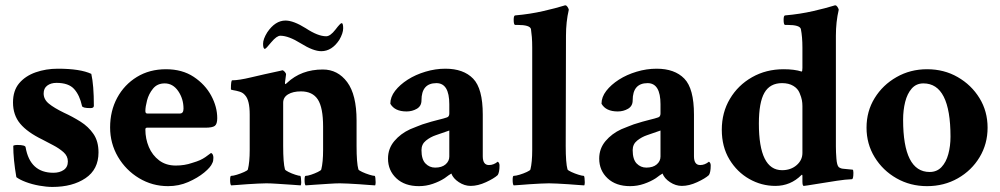

<svg xmlns="http://www.w3.org/2000/svg" viewBox="-20 -699 3791 728"><path d="M178.7 9.8Q156.2 9.8 128.9 4.9Q101.6 0 78.1 -8.8Q54.7 -17.6 42 -27.3Q30.3 -94.7 30.3 -146.5Q35.2 -149.4 44.9 -149.4Q76.2 -149.4 77.1 -140.6Q93.8 -43.9 182.6 -43.9Q206.1 -43.9 221.7 -54.7Q237.3 -65.4 237.3 -86.9Q237.3 -107.4 220.7 -122.1Q204.1 -136.7 181.6 -148.4Q159.2 -160.2 140.6 -169.9Q84 -197.3 56.6 -230Q29.3 -262.7 29.3 -310.5Q29.3 -355.5 52.7 -383.3Q76.2 -411.1 115.2 -424.8Q154.3 -438.5 199.2 -438.5Q284.2 -438.5 326.2 -418.9Q335.9 -376 335.9 -297.9Q335.9 -289.1 323.2 -289.1Q293 -289.1 291 -296.9Q282.2 -337.9 261.2 -361.3Q240.2 -384.8 194.3 -384.8Q172.9 -384.8 159.2 -374.5Q145.5 -364.3 145.5 -344.7Q145.5 -322.3 165 -306.2Q184.6 -290 222.7 -271.5Q254.9 -256.8 285.2 -237.8Q315.4 -218.8 334.5 -190.9Q353.5 -163.1 353.5 -121.1Q353.5 -56.6 304.2 -23.4Q254.9 9.8 178.7 9.8Z M617.2 6.8Q557.6 6.8 507.3 -23.4Q457 -53.7 427.2 -104.5Q397.5 -155.3 397.5 -215.8Q397.5 -278.3 424.3 -328.1Q451.2 -377.9 499 -407.2Q546.9 -436.5 609.4 -436.5Q670.9 -436.5 714.4 -407.7Q757.8 -378.9 780.8 -336.4Q803.7 -293.9 803.7 -251Q803.7 -228.5 794.4 -221.7Q785.2 -214.8 757.8 -214.8H537.1Q531.2 -214.8 531.2 -208Q531.2 -172.9 544.4 -141.6Q557.6 -110.4 583.5 -90.8Q609.4 -71.3 646.5 -71.3Q679.7 -71.3 708 -81.1Q727.5 -86.9 738.3 -91.8Q749 -96.7 758.3 -103Q767.6 -109.4 780.3 -119.1Q789.1 -115.2 789.1 -100.6Q789.1 -87.9 785.2 -81.1Q779.3 -65.4 754.4 -44.9Q729.5 -24.4 693.8 -8.8Q658.2 6.8 617.2 6.8ZM538.1 -268.6H662.1Q675.8 -268.6 675.8 -287.1Q675.8 -324.2 655.8 -353.5Q635.7 -382.8 604.5 -382.8Q576.2 -382.8 560.1 -362.8Q543.9 -342.8 537.6 -318.4Q531.2 -293.9 531.2 -278.3Q531.2 -268.6 538.1 -268.6Z M856.4 3.9Q852.5 0 852.5 -16.6Q852.5 -32.2 856.4 -32.2Q864.3 -32.2 878.4 -36.6Q892.6 -41 905.8 -46.9Q918.9 -52.7 919.9 -56.6Q926.8 -84 926.8 -130.9V-264.6Q926.8 -319.3 909.2 -337.9Q901.4 -347.7 888.2 -351.6Q875 -355.5 865.2 -356.9Q855.5 -358.4 855.5 -360.4Q855.5 -394.5 860.4 -394.5Q885.7 -394.5 932.6 -405.8Q979.5 -417 1039.1 -429.7L1043.9 -430.7Q1044.9 -431.6 1047.9 -431.6L1049.8 -432.6Q1054.7 -432.6 1060.1 -426.3Q1065.4 -419.9 1064.5 -416L1060.5 -385.7Q1060.5 -380.9 1061.5 -379.9Q1063.5 -379.9 1068.4 -384.8Q1122.1 -435.5 1204.1 -435.5Q1260.7 -435.5 1296.4 -387.7Q1332 -339.8 1332 -242.2V-145.5Q1332 -81.1 1338.9 -56.6Q1340.8 -52.7 1353.5 -46.9Q1366.2 -41 1380.4 -36.6Q1394.5 -32.2 1400.4 -32.2Q1402.3 -32.2 1403.3 -24.4Q1404.3 -16.6 1404.3 -7.8Q1404.3 1 1402.3 3.9Q1396.5 3.9 1379.9 2.4Q1363.3 1 1341.3 -0.5Q1319.3 -2 1299.8 -2.9Q1280.3 -3.9 1268.6 -3.9Q1252.9 -3.9 1225.1 -2Q1197.3 0 1171.9 1.5Q1146.5 2.9 1138.7 3.9Q1134.8 0 1134.8 -16.6Q1134.8 -32.2 1138.7 -32.2Q1146.5 -32.2 1159.7 -36.6Q1172.9 -41 1185.1 -46.9Q1197.3 -52.7 1198.2 -56.6Q1205.1 -84 1205.1 -130.9V-218.8Q1205.1 -291 1185.1 -321.8Q1165 -352.5 1121.1 -352.5Q1090.8 -352.5 1072.3 -341.3Q1053.7 -330.1 1053.7 -309.6V-145.5Q1053.7 -81.1 1060.5 -56.6Q1062.5 -52.7 1074.2 -46.9Q1085.9 -41 1099.6 -36.6Q1113.3 -32.2 1118.2 -32.2Q1120.1 -32.2 1121.1 -24.4Q1122.1 -16.6 1122.1 -7.8Q1122.1 1 1120.1 3.9Q1112.3 2.9 1086.9 1.5Q1061.5 0 1033.7 -2Q1005.9 -3.9 990.2 -3.9Q978.5 -3.9 958.5 -2.9Q938.5 -2 917 -0.5Q895.5 1 878.9 2.4Q862.3 3.9 856.4 3.9ZM1198.2 -504.9Q1168 -504.9 1121.1 -534.2Q1074.2 -563.5 1043 -563.5Q1029.3 -563.5 1008.8 -539.1Q988.3 -513.7 984.4 -513.7Q977.5 -513.7 977.5 -533.2Q977.5 -550.8 993.2 -576.2Q1023.4 -621.1 1062.5 -621.1Q1092.8 -621.1 1139.6 -591.8Q1185.5 -561.5 1216.8 -561.5Q1232.4 -561.5 1252 -586.9Q1270.5 -611.3 1275.4 -611.3Q1281.2 -611.3 1281.2 -591.8Q1281.2 -573.2 1266.6 -547.9Q1238.3 -504.9 1198.2 -504.9Z M1568.4 6.8Q1514.6 6.8 1482.9 -22.9Q1451.2 -52.7 1451.2 -97.7Q1451.2 -135.7 1475.1 -164.1Q1499 -192.4 1535.2 -209Q1548.8 -214.8 1560.5 -219.2Q1572.3 -223.6 1582 -227.5Q1619.1 -239.3 1641.6 -244.6Q1664.1 -250 1674.8 -253.9Q1683.6 -256.8 1683.6 -268.6V-303.7Q1683.6 -383.8 1634.8 -383.8Q1578.1 -383.8 1578.1 -318.4Q1578.1 -296.9 1560.5 -286.6Q1543 -276.4 1521.5 -276.4Q1476.6 -276.4 1460 -305.7Q1460 -331.1 1478 -354.5Q1496.1 -377.9 1525.9 -397Q1555.7 -416 1593.3 -427.2Q1630.9 -438.5 1668.9 -438.5Q1737.3 -438.5 1773.9 -400.9Q1810.5 -363.3 1810.5 -264.6V-106.4Q1810.5 -73.2 1834 -73.2Q1851.6 -73.2 1867.2 -85.9Q1874 -82 1874 -71.3Q1874 -45.9 1867.2 -35.2Q1853.5 -22.5 1822.8 -8.3Q1792 5.9 1764.6 5.9Q1741.2 5.9 1719.7 -8.3Q1698.2 -22.5 1691.4 -41Q1690.4 -41 1680.7 -34.2Q1670.9 -27.3 1666 -23.4Q1646.5 -10.7 1621.1 -2Q1595.7 6.8 1568.4 6.8ZM1629.9 -63.5Q1655.3 -63.5 1669.4 -75.7Q1683.6 -87.9 1683.6 -105.5V-204.1L1632.8 -186.5Q1612.3 -179.7 1595.2 -166Q1578.1 -152.3 1578.1 -129.9Q1578.1 -94.7 1593.3 -79.1Q1608.4 -63.5 1629.9 -63.5Z M1927.7 3.9Q1923.8 0 1923.8 -16.6Q1923.8 -32.2 1927.7 -32.2Q1935.5 -32.2 1950.2 -36.6Q1964.8 -41 1977.5 -46.9Q1990.2 -52.7 1991.2 -56.6Q1998 -84 1998 -130.9V-518.6Q1998 -541 1996.6 -558.6Q1995.1 -576.2 1993.2 -588.9Q1989.3 -604.5 1942.4 -604.5H1933.6Q1927.7 -604.5 1927.7 -624Q1927.7 -640.6 1933.6 -640.6Q1990.2 -645.5 2040.5 -657.2Q2090.8 -668.9 2112.3 -675.8L2122.1 -678.7H2124Q2127.9 -678.7 2131.8 -672.9Q2135.7 -667 2136.7 -662.1Q2126 -616.2 2126 -563.5L2125 -145.5Q2125 -81.1 2131.8 -56.6Q2133.8 -52.7 2146.5 -46.9Q2159.2 -41 2173.3 -36.6Q2187.5 -32.2 2193.4 -32.2Q2195.3 -32.2 2196.3 -24.4Q2197.3 -16.6 2197.3 -7.8Q2197.3 1 2195.3 3.9Q2189.5 3.9 2172.9 2.4Q2156.2 1 2134.3 -0.5Q2112.3 -2 2092.8 -2.9Q2073.2 -3.9 2061.5 -3.9Q2049.8 -3.9 2029.8 -2.9Q2009.8 -2 1988.3 -0.5Q1966.8 1 1950.2 2.4Q1933.6 3.9 1927.7 3.9Z M2369.1 6.8Q2315.4 6.8 2283.7 -22.9Q2252 -52.7 2252 -97.7Q2252 -135.7 2275.9 -164.1Q2299.8 -192.4 2335.9 -209Q2349.6 -214.8 2361.3 -219.2Q2373 -223.6 2382.8 -227.5Q2419.9 -239.3 2442.4 -244.6Q2464.8 -250 2475.6 -253.9Q2484.4 -256.8 2484.4 -268.6V-303.7Q2484.4 -383.8 2435.5 -383.8Q2378.9 -383.8 2378.9 -318.4Q2378.9 -296.9 2361.3 -286.6Q2343.8 -276.4 2322.3 -276.4Q2277.3 -276.4 2260.7 -305.7Q2260.7 -331.1 2278.8 -354.5Q2296.9 -377.9 2326.7 -397Q2356.4 -416 2394 -427.2Q2431.6 -438.5 2469.7 -438.5Q2538.1 -438.5 2574.7 -400.9Q2611.3 -363.3 2611.3 -264.6V-106.4Q2611.3 -73.2 2634.8 -73.2Q2652.3 -73.2 2668 -85.9Q2674.8 -82 2674.8 -71.3Q2674.8 -45.9 2668 -35.2Q2654.3 -22.5 2623.5 -8.3Q2592.8 5.9 2565.4 5.9Q2542 5.9 2520.5 -8.3Q2499 -22.5 2492.2 -41Q2491.2 -41 2481.4 -34.2Q2471.7 -27.3 2466.8 -23.4Q2447.3 -10.7 2421.9 -2Q2396.5 6.8 2369.1 6.8ZM2430.7 -63.5Q2456.1 -63.5 2470.2 -75.7Q2484.4 -87.9 2484.4 -105.5V-204.1L2433.6 -186.5Q2413.1 -179.7 2396 -166Q2378.9 -152.3 2378.9 -129.9Q2378.9 -94.7 2394 -79.1Q2409.2 -63.5 2430.7 -63.5Z M2919.9 5.9Q2867.2 5.9 2820.8 -20.5Q2774.4 -46.9 2745.6 -94.7Q2716.8 -142.6 2716.8 -207Q2716.8 -272.5 2747.6 -324.2Q2778.3 -376 2831.5 -406.2Q2884.8 -436.5 2951.2 -436.5Q2992.2 -436.5 3019.5 -427.7Q3022.5 -427.7 3022.5 -441.4V-518.6Q3022.5 -559.6 3016.6 -588.9Q3012.7 -604.5 2965.8 -604.5H2957Q2951.2 -604.5 2951.2 -624Q2951.2 -640.6 2957 -640.6Q3013.7 -645.5 3064 -657.2Q3114.3 -668.9 3135.7 -675.8L3145.5 -678.7H3147.5Q3151.4 -678.7 3155.3 -672.9Q3159.2 -667 3160.2 -662.1Q3149.4 -616.2 3149.4 -563.5V-143.6Q3149.4 -122.1 3151.4 -97.2Q3153.3 -72.3 3160.2 -65.4Q3168 -59.6 3177.7 -59.1Q3187.5 -58.6 3203.1 -56.6L3212.9 -55.7Q3215.8 -54.7 3215.8 -43.9Q3215.8 -19.5 3210 -19.5Q3185.5 -18.6 3153.8 -13.7Q3122.1 -8.8 3091.8 -3.9Q3061.5 1 3043 3.9L3028.3 5.9Q3022.5 6.8 3022.5 -10.7V-31.2Q3022.5 -39.1 3018.6 -35.2Q2977.5 5.9 2919.9 5.9ZM2945.3 -53.7Q2978.5 -53.7 3000.5 -72.8Q3022.5 -91.8 3022.5 -119.1V-296.9Q3022.5 -308.6 3020.5 -319.3Q3018.6 -330.1 3011.7 -346.7Q3004.9 -363.3 2987.8 -373.5Q2970.7 -383.8 2945.3 -383.8Q2899.4 -383.8 2878.4 -347.2Q2857.4 -310.5 2857.4 -230.5Q2857.4 -53.7 2945.3 -53.7Z M3495.1 6.8Q3431.6 6.8 3379.4 -22.9Q3327.1 -52.7 3296.4 -103Q3265.6 -153.3 3265.6 -214.8Q3265.6 -277.3 3296.4 -327.1Q3327.1 -377 3379.4 -406.7Q3431.6 -436.5 3495.1 -436.5Q3559.6 -436.5 3611.3 -406.7Q3663.1 -377 3693.8 -327.1Q3724.6 -277.3 3724.6 -214.8Q3724.6 -153.3 3694.3 -103Q3664.1 -52.7 3611.8 -22.9Q3559.6 6.8 3495.1 6.8ZM3504.9 -46.9Q3532.2 -46.9 3549.8 -65.4Q3567.4 -84 3575.7 -114.7Q3584 -145.5 3584 -180.7Q3584 -382.8 3481.4 -382.8Q3454.1 -382.8 3437 -363.3Q3419.9 -343.8 3412.1 -312.5Q3404.3 -281.2 3404.3 -245.1Q3404.3 -46.9 3504.9 -46.9Z"/></svg>

Font: Crimson Text
Style: Bold
Weight: 700
Designer: Sebastian Kosch
Foundry: Sebastian Kosch
Version: Version 1.100